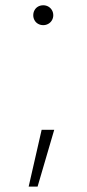

<svg xmlns="http://www.w3.org/2000/svg" viewBox="-20 -570 320 710"><path d="M180.5 -90 119 120H86L134 -90ZM103 -513.5Q103 -524 107.8 -532.5Q112.5 -541 121 -545.8Q129.5 -550.5 140 -550.5Q150 -550.5 158.5 -545.8Q167 -541 172 -532.5Q177 -524 177 -513.5Q177 -503.5 172 -495Q167 -486.5 158.5 -481.8Q150 -477 140 -477Q129.5 -477 121 -481.8Q112.5 -486.5 107.8 -495Q103 -503.5 103 -513.5Z"/></svg>

Font: Tap Sans
Style: Regular
Weight: 400
Designer: Tap Payments
Foundry: Tap Payments
Version: Version 1.001;Glyphs 3.1.2 (3151)